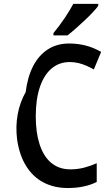

<svg xmlns="http://www.w3.org/2000/svg" viewBox="-20 -945 558 975"><path d="M334 -629.9Q280.8 -629.9 242.2 -597.4Q203.6 -564.9 182.6 -503.2Q161.6 -441.4 161.6 -354Q161.6 -272.5 180.7 -213.4Q199.7 -154.3 235.4 -122.1Q276.4 -85 337.4 -85Q373 -85 406.5 -93.5Q439.9 -102.1 471.2 -116.2V-21Q441.4 -5.9 404.3 2Q367.2 9.8 324.7 9.8Q254.4 9.8 200.7 -18.6Q147 -46.9 112.8 -101.8Q78.6 -156.7 66.9 -236.3Q58.6 -302.7 69.8 -364.3Q81.1 -425.8 110.4 -477.5Q120.1 -555.7 148.9 -610.6Q177.7 -665.5 223.9 -694.8Q270 -724.1 331.1 -724.1Q374 -724.1 413.8 -714.1Q453.6 -704.1 493.7 -681.6L456.5 -592.3Q439.5 -602.1 419.7 -610.8Q399.9 -619.6 378.4 -624.8Q356.9 -629.9 334 -629.9ZM251.5 -765.1V-776.9Q266.1 -794.4 281 -814.7Q295.9 -835 309.6 -855Q323.2 -875 334 -893.3Q344.7 -911.6 352.1 -925.3H479V-915.5Q469.7 -902.3 452.1 -883.5Q434.6 -864.7 412.4 -843.8Q390.1 -822.8 366.9 -802.2Q343.8 -781.7 322.8 -765.1Z"/></svg>

Font: Open Sans
Style: Regular
Weight: 600
Width: 3
Foundry: Ascender Corporation
Version: Version 1.000